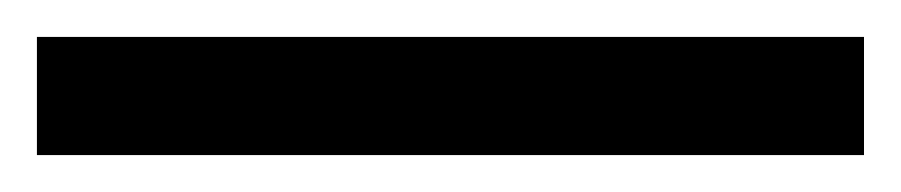

<svg xmlns="http://www.w3.org/2000/svg" viewBox="-22 70 488 104"><path d="M446 154H-2V90H446Z"/></svg>

Font: uhindi25
Style: Book
Weight: 400
Designer: Jelle Bosma - Monotype Design Team
Foundry: Monotype Imaging Inc.
Version: Version 2.003